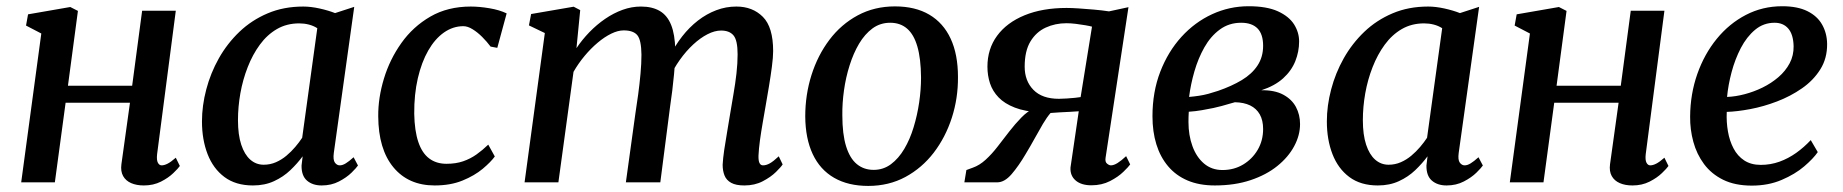

<svg xmlns="http://www.w3.org/2000/svg" viewBox="-20 -585 5912 616"><path d="M484 -90Q482 -71.5 486.5 -63Q491 -54.5 498.5 -54.5Q507 -54.5 517.5 -59.8Q528 -65 544 -79L557 -52.5Q552 -45 536.2 -29.8Q520.5 -14.5 496.2 -2.2Q472 10 441.5 10Q418 10 400.8 2.5Q383.5 -5 375 -20.2Q366.5 -35.5 369.5 -58L397 -255.5H190.5L156 0H48L112.5 -477.5L63.5 -503L70 -539L205.5 -562.5L230 -550L198 -310H404L436 -550.5H544Z M1051 -94.5Q1048 -72 1054.5 -63.2Q1061 -54.5 1070 -54.5Q1079 -54.5 1089.2 -60.8Q1099.5 -67 1114.5 -80.5L1128.5 -54Q1123.5 -46.5 1107.8 -31Q1092 -15.5 1067.5 -2.8Q1043 10 1012 10Q983 10 965 -5.5Q947 -21 947.5 -54L951 -83.5Q934 -60.5 911.5 -39Q889 -17.5 859.2 -3.8Q829.5 10 791.5 10Q736.5 10 700.2 -17Q664 -44 646 -90.5Q628 -137 628 -195.5Q628 -246 641.8 -298.2Q655.5 -350.5 682.2 -398Q709 -445.5 748.2 -483Q787.5 -520.5 838.8 -542.2Q890 -564 953 -564Q977 -564 1005.2 -557.8Q1033.5 -551.5 1055 -543L1116.5 -563ZM998 -494.5Q985.5 -502.5 970.8 -506.2Q956 -510 940 -510Q900 -510 868.5 -491.8Q837 -473.5 813.8 -441.8Q790.5 -410 774.8 -369.8Q759 -329.5 751.2 -285.8Q743.5 -242 743.5 -199.5Q743.5 -152.5 754 -120.8Q764.5 -89 783 -72.8Q801.5 -56.5 826 -56.5Q847 -56.5 865.2 -64.5Q883.5 -72.5 899 -85.5Q914.5 -98.5 927.2 -113.5Q940 -128.5 949.5 -143Z M1374.5 10Q1290.5 10 1242.2 -48.2Q1194 -106.5 1193.5 -212Q1193 -271 1211.8 -332.8Q1230.5 -394.5 1267.8 -447Q1305 -499.5 1360.8 -531.8Q1416.5 -564 1490.5 -564Q1518 -564 1550.5 -558.5Q1583 -553 1605.5 -542L1575.5 -431.5L1554 -435.5Q1542 -451.5 1527 -466.5Q1512 -481.5 1496.2 -491.2Q1480.5 -501 1466.5 -501Q1433.5 -501 1404.5 -480.8Q1375.5 -460.5 1354 -423Q1332.5 -385.5 1320.5 -333.8Q1308.5 -282 1309 -220Q1310 -165.5 1322 -129.8Q1334 -94 1356.8 -76.8Q1379.5 -59.5 1412.5 -59.5Q1442.5 -59.5 1465.8 -67.5Q1489 -75.5 1508.8 -89.5Q1528.5 -103.5 1546.5 -121L1567.5 -83Q1555 -65.5 1528.8 -43.5Q1502.5 -21.5 1464 -5.8Q1425.5 10 1374.5 10Z M1841.5 -552.5 1829.5 -430.5Q1847.5 -457.5 1871 -481.8Q1894.5 -506 1921.5 -524.5Q1948.5 -543 1977.5 -553.5Q2006.5 -564 2036.5 -564Q2072.5 -564 2096.8 -549.8Q2121 -535.5 2133.2 -505Q2145.5 -474.5 2146.5 -425Q2146.5 -419 2146.2 -412.2Q2146 -405.5 2145.5 -398.2Q2145 -391 2144 -383.5L2128 -403Q2145.5 -438.5 2168.5 -468Q2191.5 -497.5 2219.2 -519Q2247 -540.5 2278 -552.2Q2309 -564 2342.5 -564Q2394.5 -564 2427.5 -531Q2460.5 -498 2460.5 -421Q2460.5 -401.5 2456.5 -371Q2452.5 -340.5 2447 -307.5Q2441.5 -274.5 2436.5 -246Q2432 -220 2427 -191.2Q2422 -162.5 2418.2 -135Q2414.5 -107.5 2413.5 -86Q2413 -69 2416.8 -61.8Q2420.5 -54.5 2428 -54.5Q2438.5 -54.5 2450 -61Q2461.5 -67.5 2478.5 -83.5L2491 -57.5Q2486 -49.5 2469.5 -33.2Q2453 -17 2427.2 -3.5Q2401.5 10 2368 10Q2341 10 2325.8 1.5Q2310.5 -7 2304.5 -22Q2298.5 -37 2298.5 -56.5Q2299.5 -76 2303.5 -103.8Q2307.5 -131.5 2313 -162.5Q2318.5 -193.5 2323 -222.5Q2327.5 -250 2333.2 -283Q2339 -316 2342.8 -349.2Q2346.5 -382.5 2346.5 -410.5Q2346.5 -455.5 2333.5 -471.2Q2320.5 -487 2293.5 -487Q2273 -487 2250 -475.2Q2227 -463.5 2204 -442.2Q2181 -421 2160.8 -392.5Q2140.5 -364 2126 -331L2146 -396Q2145 -373 2142.5 -346.5Q2140 -320 2136.8 -293.8Q2133.5 -267.5 2130 -244L2098.5 0H1988L2018.5 -220.5Q2023 -249 2027.5 -282.2Q2032 -315.5 2035 -348.8Q2038 -382 2038 -409.5Q2037.5 -456.5 2024.8 -472Q2012 -487.5 1981 -487.5Q1962.5 -487.5 1941 -477Q1919.5 -466.5 1897.5 -448Q1875.5 -429.5 1855.5 -405.5Q1835.5 -381.5 1820 -354.5L1771.5 0H1663L1728 -479L1677 -503.5L1684 -540L1820.5 -563.5Z M2851.5 -564.5Q2916.5 -564.5 2961.5 -538Q3006.5 -511.5 3030 -461Q3053.5 -410.5 3053.5 -338Q3054 -270 3033.8 -207.2Q3013.5 -144.5 2975.8 -95.2Q2938 -46 2884.8 -17.2Q2831.5 11.5 2765.5 11.5Q2701.5 11.5 2656.2 -14.5Q2611 -40.5 2587.5 -90.5Q2564 -140.5 2563.5 -211.5Q2563.5 -281 2583.5 -344.2Q2603.5 -407.5 2641 -457.2Q2678.5 -507 2732 -535.8Q2785.5 -564.5 2851.5 -564.5ZM2836 -512Q2804 -512 2779.2 -493.8Q2754.5 -475.5 2736.2 -444.8Q2718 -414 2705.8 -375.2Q2693.5 -336.5 2687.8 -295.2Q2682 -254 2682.5 -215.5Q2682.5 -154.5 2694.5 -115.8Q2706.5 -77 2729 -58.5Q2751.5 -40 2783 -40Q2814 -40 2838.5 -58.2Q2863 -76.5 2881.2 -107.2Q2899.5 -138 2911.2 -176.8Q2923 -215.5 2929 -256.5Q2935 -297.5 2935 -336.5Q2934.5 -397 2923.2 -435.8Q2912 -474.5 2890.2 -493.2Q2868.5 -512 2836 -512Z M3593 -84 3606 -57.5Q3601 -50 3584.2 -33.8Q3567.5 -17.5 3541.2 -4Q3515 9.5 3481.5 9.5Q3449 9.5 3431 -6Q3413 -21.5 3414.5 -47.5L3441 -228Q3429.5 -227 3412.8 -226.2Q3396 -225.5 3379.2 -224.5Q3362.5 -223.5 3350.5 -222.5Q3338.5 -208.5 3326.2 -187.8Q3314 -167 3300.2 -142Q3286.5 -117 3270.5 -90.5Q3248.5 -53 3225.8 -26.5Q3203 0 3179.5 0H3074L3080.5 -39.5L3101 -47Q3122.5 -54.5 3142.2 -72.5Q3162 -90.5 3180.5 -114.5Q3199 -138.5 3218 -163Q3237 -187.5 3256.8 -207.8Q3276.5 -228 3298.5 -238.5L3317.5 -224.5Q3268.5 -227 3235.8 -239.8Q3203 -252.5 3183.8 -272.5Q3164.5 -292.5 3156.2 -317.8Q3148 -343 3148 -371Q3148 -428 3179 -470.2Q3210 -512.5 3267.2 -536Q3324.5 -559.5 3402 -559.5Q3417.5 -559.5 3440.8 -558Q3464 -556.5 3489.8 -554.2Q3515.5 -552 3538 -548.5L3600.5 -562L3527 -78.5Q3525 -65.5 3531.8 -60Q3538.5 -54.5 3544 -54.5Q3553.5 -54.5 3565.5 -62Q3577.5 -69.5 3593 -84ZM3447 -273.5 3483.5 -499.5Q3476.5 -501.5 3462.2 -504Q3448 -506.5 3431.5 -508.5Q3415 -510.5 3401.5 -510.5Q3365.5 -510.5 3335 -496.5Q3304.5 -482.5 3286 -452Q3267.5 -421.5 3267.5 -371Q3267.5 -325.5 3295.5 -296.8Q3323.5 -268 3377.5 -268Q3388.5 -268 3402.5 -269Q3416.5 -270 3429.2 -271.2Q3442 -272.5 3447 -273.5Z M3877.5 10Q3827.5 10 3790 -6Q3752.5 -22 3727.5 -51.8Q3702.5 -81.5 3690 -122Q3677.5 -162.5 3677.5 -212Q3677.5 -290 3702.5 -354.8Q3727.5 -419.5 3770.5 -466.8Q3813.5 -514 3869 -539.5Q3924.5 -565 3986 -565Q4044 -565 4079.8 -548.8Q4115.5 -532.5 4131.8 -506.8Q4148 -481 4148 -452Q4148 -419.5 4135.8 -388.8Q4123.5 -358 4096.8 -333.8Q4070 -309.5 4027 -295.5Q4070 -296 4097.2 -281.2Q4124.5 -266.5 4137.8 -241.8Q4151 -217 4151 -187Q4151 -151 4132.2 -116Q4113.5 -81 4078.2 -52.5Q4043 -24 3992.2 -7Q3941.5 10 3877.5 10ZM3902 -39.5Q3939 -39.5 3968.2 -57Q3997.5 -74.5 4015 -104.2Q4032.5 -134 4032.5 -171Q4032.5 -199 4021.8 -218Q4011 -237 3990.8 -246.8Q3970.5 -256.5 3942 -257Q3934.5 -255 3923.5 -251.8Q3912.5 -248.5 3899.8 -245Q3887 -241.5 3873 -238.5Q3855.5 -235 3836 -231.5Q3816.5 -228 3794 -226.5Q3793.5 -218 3793.2 -209.8Q3793 -201.5 3793 -193.5Q3793 -151 3805.8 -116Q3818.5 -81 3843 -60.2Q3867.5 -39.5 3902 -39.5ZM3795 -274Q3812 -275.5 3827 -277.8Q3842 -280 3856.8 -284Q3871.5 -288 3888 -293.5Q3931.5 -308.5 3964 -328Q3996.5 -347.5 4014.5 -374.8Q4032.5 -402 4032.5 -438Q4032.5 -475.5 4014.5 -493.8Q3996.5 -512 3962 -512Q3923 -512 3893.5 -490.2Q3864 -468.5 3844 -433Q3824 -397.5 3812 -355.8Q3800 -314 3795 -274Z M4660 -94.5Q4657 -72 4663.5 -63.2Q4670 -54.5 4679 -54.5Q4688 -54.5 4698.2 -60.8Q4708.5 -67 4723.5 -80.5L4737.5 -54Q4732.5 -46.5 4716.8 -31Q4701 -15.5 4676.5 -2.8Q4652 10 4621 10Q4592 10 4574 -5.5Q4556 -21 4556.5 -54L4560 -83.5Q4543 -60.5 4520.5 -39Q4498 -17.5 4468.2 -3.8Q4438.5 10 4400.5 10Q4345.5 10 4309.2 -17Q4273 -44 4255 -90.5Q4237 -137 4237 -195.5Q4237 -246 4250.8 -298.2Q4264.5 -350.5 4291.2 -398Q4318 -445.5 4357.2 -483Q4396.5 -520.5 4447.8 -542.2Q4499 -564 4562 -564Q4586 -564 4614.2 -557.8Q4642.5 -551.5 4664 -543L4725.5 -563ZM4607 -494.5Q4594.5 -502.5 4579.8 -506.2Q4565 -510 4549 -510Q4509 -510 4477.5 -491.8Q4446 -473.5 4422.8 -441.8Q4399.5 -410 4383.8 -369.8Q4368 -329.5 4360.2 -285.8Q4352.5 -242 4352.5 -199.5Q4352.5 -152.5 4363 -120.8Q4373.5 -89 4392 -72.8Q4410.5 -56.5 4435 -56.5Q4456 -56.5 4474.2 -64.5Q4492.5 -72.5 4508 -85.5Q4523.5 -98.5 4536.2 -113.5Q4549 -128.5 4558.5 -143Z M5260 -90Q5258 -71.5 5262.5 -63Q5267 -54.5 5274.5 -54.5Q5283 -54.5 5293.5 -59.8Q5304 -65 5320 -79L5333 -52.5Q5328 -45 5312.2 -29.8Q5296.5 -14.5 5272.2 -2.2Q5248 10 5217.5 10Q5194 10 5176.8 2.5Q5159.5 -5 5151 -20.2Q5142.5 -35.5 5145.5 -58L5173 -255.5H4966.5L4932 0H4824L4888.5 -477.5L4839.5 -503L4846 -539L4981.5 -562.5L5006 -550L4974 -310H5180L5212 -550.5H5320Z M5812 -97Q5798 -76.5 5768.5 -51.2Q5739 -26 5696.2 -7.8Q5653.5 10.5 5600.5 10.5Q5546.5 10.5 5508.5 -8.2Q5470.5 -27 5447 -58.8Q5423.5 -90.5 5412.8 -130Q5402 -169.5 5402.5 -211Q5403 -283.5 5425.5 -347.5Q5448 -411.5 5488 -460.5Q5528 -509.5 5581.5 -537.2Q5635 -565 5698 -565Q5747 -565 5778.8 -549.2Q5810.5 -533.5 5826 -506Q5841.5 -478.5 5842 -444.5Q5842.5 -398 5820.2 -362.5Q5798 -327 5761.2 -301.5Q5724.5 -276 5681.2 -259.5Q5638 -243 5595.5 -235Q5553 -227 5520 -226Q5518.5 -193.5 5523.8 -163.2Q5529 -133 5541.8 -108.8Q5554.5 -84.5 5576.2 -70.2Q5598 -56 5629 -56Q5660.5 -56 5689 -66.2Q5717.5 -76.5 5742.8 -94.5Q5768 -112.5 5789.5 -135.5ZM5673.5 -512Q5638 -512 5611 -489.5Q5584 -467 5565.2 -431Q5546.5 -395 5535.5 -353.5Q5524.5 -312 5521 -274Q5548 -275 5577.5 -282.8Q5607 -290.5 5635 -304.2Q5663 -318 5685.8 -337.5Q5708.5 -357 5721.8 -382Q5735 -407 5734.5 -437Q5733.5 -474.5 5717.5 -493.2Q5701.5 -512 5673.5 -512Z"/></svg>

Font: Merriweather 28pt Medium
Style: Italic
Weight: 500
Italic angle: -7.8°
Version: Version 2.101